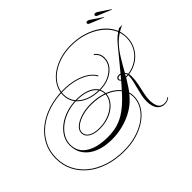

<svg xmlns="http://www.w3.org/2000/svg" viewBox="-323 -1409 2061 2061"><g transform="rotate(-45 707.5 -378.0)"><path d="M1071 -289Q1036 -289 1017 -303.5Q998 -318 998 -333Q998 -347 1009.5 -356.5Q1021 -366 1040 -366Q1059 -366 1079 -355Q1099 -344 1113.5 -320Q1128 -296 1128 -258Q1128 -203 1116.5 -146Q1105 -89 1093 -36.5Q1081 16 1081 58Q1081 119 1101 158Q1121 197 1173 197Q1194 197 1210 191Q1226 185 1241 172L1247 178Q1230 193 1211.5 200Q1193 207 1171 207Q1113 207 1082 164.5Q1051 122 1051 44Q1051 4 1060 -39.5Q1069 -83 1081 -126.5Q1093 -170 1102 -211Q1111 -252 1111 -286Q1111 -314 1091 -334Q1071 -354 1042 -354Q1028 -354 1019 -348Q1010 -342 1010 -331Q1010 -318 1028 -308.5Q1046 -299 1071 -299Q1160 -299 1230.5 -337.5Q1301 -376 1341.5 -442Q1382 -508 1382 -592Q1382 -667 1345 -731.5Q1308 -796 1242 -844.5Q1176 -893 1089 -920.5Q1002 -948 901 -948Q811 -948 733 -924Q655 -900 597 -857.5Q539 -815 506 -758Q473 -701 473 -635Q473 -565 512 -512Q551 -459 622 -430Q693 -401 787 -401Q861 -401 921.5 -428Q982 -455 1018 -500.5Q1054 -546 1054 -602Q1054 -668 1002 -706L1010 -713Q1065 -672 1065 -603Q1065 -544 1028 -496Q991 -448 927.5 -419.5Q864 -391 786 -391Q689 -391 616 -421.5Q543 -452 503 -506.5Q463 -561 463 -634Q463 -702 496.5 -761Q530 -820 589.5 -864Q649 -908 728.5 -933Q808 -958 901 -958Q1005 -958 1094.5 -930Q1184 -902 1251 -852.5Q1318 -803 1355 -736.5Q1392 -670 1392 -592Q1392 -506 1350 -437Q1308 -368 1235.5 -328.5Q1163 -289 1071 -289ZM1269 -611Q1296 -644 1329.5 -671.5Q1363 -699 1398 -719H1450Q1426 -712 1394.5 -694Q1363 -676 1332.5 -652.5Q1302 -629 1278 -603Q1229 -549 1187.5 -481Q1146 -413 1106 -341Q1066 -269 1022 -202.5Q978 -136 924 -84Q874 -35 806 0.5Q738 36 660 55Q582 74 502 74Q389 74 306 40Q223 6 178 -56Q133 -118 133 -203Q133 -265 164 -319Q195 -373 250.5 -414.5Q306 -456 379 -479Q452 -502 535 -502Q617 -502 677 -480.5Q737 -459 770 -419.5Q803 -380 803 -326Q803 -279 778.5 -238Q754 -197 711 -165.5Q668 -134 611.5 -116.5Q555 -99 490 -99Q409 -99 361.5 -128.5Q314 -158 314 -207Q314 -250 354 -284.5Q394 -319 460.5 -339.5Q527 -360 606 -360Q690 -360 761.5 -340Q833 -320 885.5 -283.5Q938 -247 967 -197.5Q996 -148 996 -90Q996 -17 959 46.5Q922 110 855 157.5Q788 205 699.5 231.5Q611 258 507 258Q379 258 272.5 224Q166 190 88.5 127.5Q11 65 -31.5 -20Q-74 -105 -74 -208Q-74 -310 -31.5 -395.5Q11 -481 89 -543.5Q167 -606 273.5 -640.5Q380 -675 507 -675Q596 -675 672 -655Q748 -635 803 -598.5Q858 -562 882 -514L872 -511Q849 -557 796 -591.5Q743 -626 669 -645.5Q595 -665 507 -665Q382 -665 277.5 -631.5Q173 -598 96.5 -537Q20 -476 -22 -392.5Q-64 -309 -64 -208Q-64 -108 -22 -24Q20 60 96 120.5Q172 181 276.5 214.5Q381 248 507 248Q608 248 695 222.5Q782 197 847.5 151Q913 105 949.5 43.5Q986 -18 986 -90Q986 -165 936.5 -223.5Q887 -282 801 -315.5Q715 -349 605 -349Q528 -349 464 -329.5Q400 -310 362 -278Q324 -246 324 -208Q324 -162 369 -135.5Q414 -109 490 -109Q552 -109 606.5 -126Q661 -143 703 -173Q745 -203 769 -242.5Q793 -282 793 -326Q793 -376 761 -413.5Q729 -451 671 -471.5Q613 -492 535 -492Q455 -492 384 -469.5Q313 -447 259 -407Q205 -367 174 -314.5Q143 -262 143 -203Q143 -96 234 -36Q325 24 487 24Q573 24 641.5 3Q710 -18 774 -63.5Q838 -109 908 -183Q978 -257 1065 -363Q1152 -469 1269 -611ZM1487 -912 1328 -977Q1310 -985 1310 -998Q1310 -1014 1329 -1014Q1342 -1014 1355 -1006L1489 -916ZM1367 -912 1208 -977Q1190 -985 1190 -998Q1190 -1014 1209 -1014Q1222 -1014 1235 -1006L1369 -916Z"/></g></svg>

Font: Ballet
Style: Regular
Weight: 400
Designer: Maximiliano R. Sproviero
Foundry: Omnibus-Type
Version: Version 1.100